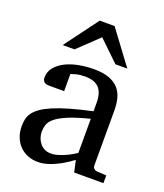

<svg xmlns="http://www.w3.org/2000/svg" viewBox="-135 -811 780 913"><g transform="rotate(20 254.5 -354.0)"><path d="M331.1 -267.1Q263.7 -250 224.1 -233.4Q184.6 -216.8 164.3 -200Q144 -183.1 138.4 -165.8Q132.8 -148.4 132.8 -129.9Q132.8 -114.3 137.9 -99.4Q143.1 -84.5 152.6 -72.8Q162.1 -61 176 -54Q189.9 -46.9 208 -46.9Q228 -46.9 249.8 -54.2Q271.5 -61.5 289.6 -70.3Q310.5 -80.6 331.1 -94.2ZM344.2 0 331.1 -59.1Q304.7 -39.1 276.9 -23.4Q264.6 -16.6 251 -10.3Q237.3 -3.9 222.9 1.2Q208.5 6.3 193.6 9.3Q178.7 12.2 164.1 12.2Q136.7 12.2 113 2.9Q89.4 -6.3 71.8 -23.9Q54.2 -41.5 44.2 -66.4Q34.2 -91.3 34.2 -123Q34.2 -141.6 37.8 -158.2Q41.5 -174.8 52.7 -190.4Q64 -206.1 84.2 -220.5Q104.5 -234.9 137.5 -249Q170.4 -263.2 218 -277.1Q265.6 -291 331.1 -305.2V-348.1Q331.1 -398.4 308.6 -422.6Q286.1 -446.8 237.8 -446.8Q211.4 -446.8 192.9 -441.9Q174.3 -437 167 -434.1V-347.2H94.2Q87.4 -347.2 80.8 -348.1Q74.2 -349.1 68.8 -352.3Q63.5 -355.5 60.3 -361.1Q57.1 -366.7 57.1 -376Q57.1 -406.7 75.7 -429Q94.2 -451.2 124 -465.8Q153.8 -480.5 190.9 -487.3Q228 -494.1 265.1 -494.1Q311.5 -494.1 342 -482.9Q372.6 -471.7 390.4 -451.7Q408.2 -431.6 415.5 -404.3Q422.9 -377 422.9 -344.2V-64Q422.9 -54.7 429 -48.8Q435.1 -43 443.8 -42L492.2 -39.1V0ZM352.5 -550.8 249.5 -649.9 145.5 -550.8H85.4L211.4 -720.2H286.6L412.6 -550.8Z"/></g></svg>

Font: BabelStone Ogham Pictish
Style: Regular
Weight: 400
Designer: Andrew West
Foundry: BabelStone
Version: Version 1.02 March 14, 2022